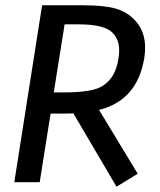

<svg xmlns="http://www.w3.org/2000/svg" viewBox="-20 -688 605 725"><path d="M528 -508Q528 -490 525 -470Q499 -309 354 -273L500 -32L420 17L257 -260Q241 -259 207 -259H171L130 0H34L139 -668H297Q374 -668 417 -655.5Q460 -643 489 -612Q528 -571 528 -508ZM430 -497Q430 -537 408 -561Q379 -596 278 -596H224L183 -339H221Q331 -339 368 -364Q416 -394 427 -465Q430 -482 430 -497Z"/></svg>

Font: Rambla
Style: Italic
Weight: 400
Italic angle: -12°
Designer: Martin Sommaruga
Foundry: Martin Sommaruga
Version: Version 1.001